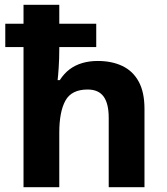

<svg xmlns="http://www.w3.org/2000/svg" viewBox="-20 -780 697 800"><path d="M227 -760V-681H381V-584H227V-575Q227 -535 224.5 -498Q222 -461 220 -446H229Q247 -474 270.5 -491.5Q294 -509 323.5 -517.5Q353 -526 387 -526Q446 -526 490 -505Q534 -484 558 -439.9Q582 -395.9 582 -326V0H433V-289Q433 -348.5 411.7 -377.7Q390.5 -407 345 -407Q278 -407 252.5 -360.6Q227 -314.2 227 -227V0H78V-584H2V-681H78V-760Z"/></svg>

Font: Noto Sans Cham
Style: Regular
Weight: 400
Designer: Monotype Design Team
Foundry: Monotype Imaging Inc.
Version: Version 2.002